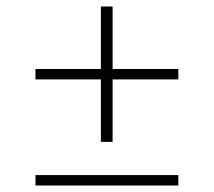

<svg xmlns="http://www.w3.org/2000/svg" viewBox="-20 -579 657 590"><path d="M290 -559H326V-143H290ZM528 -367V-335H89V-367ZM528 -41V-9H89V-41Z"/></svg>

Font: Roboto Serif 120pt Expanded Light
Style: Regular
Weight: 300
Width: 7
Designer: Greg Gazdowicz
Foundry: Commercial Type
Version: Version 1.008